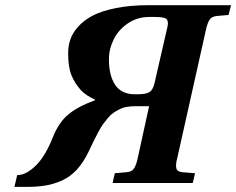

<svg xmlns="http://www.w3.org/2000/svg" viewBox="-20 -712 919 747"><path d="M403.8 -481Q403.8 -418 428.2 -381.6Q452.6 -345.2 504.9 -345.2H515.1Q546.9 -345.2 560.8 -353.3Q574.7 -361.3 581.1 -388.2L631.8 -608.9Q636.2 -630.9 627 -638.4Q617.7 -646 581.1 -646H560.1Q514.2 -646 477.5 -621.1Q440.9 -596.2 422.4 -558.8Q403.8 -521.5 403.8 -481ZM36.1 15.1 46.9 -30.8H47.9Q80.6 -30.8 117.9 -66.4Q155.3 -102.1 185.1 -176.8Q208 -234.9 245.1 -266.1Q282.2 -297.4 349.1 -321.8L350.1 -324.2Q314.5 -340.3 295.9 -359.9Q272 -385.7 258.5 -418Q245.1 -450.2 245.1 -504.9Q245.1 -532.2 253.2 -557.1Q261.2 -582 283.2 -607.2Q305.2 -632.3 339.4 -650.6Q373.5 -668.9 430.2 -680.4Q486.8 -691.9 560.1 -691.9H878.9L869.1 -653.8L825.2 -649.9Q804.7 -648.4 795.9 -636Q787.1 -623.5 780.8 -594.2L669.9 -98.1Q662.6 -71.3 666 -57.6Q669.4 -43.9 689 -42L738.8 -38.1L730 0H418L426.8 -38.1L472.2 -42Q492.2 -43.5 501 -55.9Q509.8 -68.4 516.1 -98.1L560.1 -298.8H506.8Q488.8 -298.8 473.4 -296.1Q458 -293.5 444.6 -286.6Q431.2 -279.8 420.7 -272.7Q410.2 -265.6 398.9 -252Q387.7 -238.3 380.1 -227.8Q372.6 -217.3 362.1 -197.5Q351.6 -177.7 344.7 -163.8Q337.9 -149.9 326.2 -125Q305.7 -81.5 279.8 -53Q253.9 -24.4 221.7 -10Q189.5 4.4 157.2 9.8Q125 15.1 82 15.1Z"/></svg>

Font: Linguistics Pro
Style: Bold Italic
Weight: 700
Italic angle: -12°
Designer: Stefan Peev, Context Ltd
Foundry: Stefan Peev, Context Ltd
Version: Version 001.000